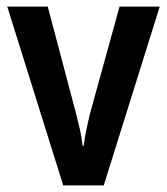

<svg xmlns="http://www.w3.org/2000/svg" viewBox="-20 -563 507 583"><path d="M172 0 2 -543H125L211 -218Q217 -195 222.5 -170.5Q228 -146 231 -120H234Q237 -144 242 -168Q247 -192 253 -217L343 -543H465L295 0Z"/></svg>

Font: Noto Sans Hebrew Condensed SemiBold
Style: Regular
Weight: 600
Width: 3
Designer: Ben Nathan
Foundry: Google LLC
Version: Version 3.001; ttfautohint (v1.8.4.7-5d5b)